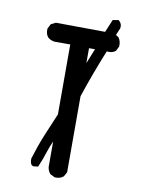

<svg xmlns="http://www.w3.org/2000/svg" viewBox="-86 -837 673 893"><g transform="rotate(10 250.0 -390.0)"><path d="M233.9 -4.4 214.4 -14.2 212.9 -14.6 212.4 -15.6Q209.5 -19 207.3 -22.5Q205.1 -25.9 203.6 -29.8Q202.1 -33.7 200.9 -37.8Q199.7 -42 199.2 -46.4V-46.9V-166.5Q187.5 -141.6 179.2 -115.7Q173.3 -97.2 166.5 -78.6Q159.7 -60.1 151.9 -42.5L150.4 -39.6L147 -39.1L129.4 -37.1H127.4L125.5 -38.1L119.6 -42L118.7 -43L117.7 -44.4Q111.3 -57.6 113.3 -73.2V-73.7L113.8 -74.2Q131.3 -131.8 153.8 -187Q175.8 -240.7 199.2 -294.9V-625H125H124.5Q106.9 -627.4 93.8 -638.2L93.3 -638.7Q86.4 -646.5 83.7 -656.5Q81.1 -666.5 82 -678.2V-679.2L82.5 -680.2L92.3 -699.7L93.3 -701.7L95.2 -702.6L114.7 -712.4L115.7 -712.9H117.2L348.6 -710.9L372.6 -768.1L373.5 -771L377 -771.5L398.4 -775.4L400.9 -775.9L403.3 -773.9Q419.4 -759.8 415 -738.8L414.6 -738.3V-737.8L400.9 -705.6L412.1 -698.2L413.1 -697.8L414.1 -696.8Q426.8 -679.7 424.8 -655.8V-654.8L424.3 -653.8L414.6 -634.3L414.1 -632.8L413.1 -632.3Q405.8 -626 395.3 -623.5Q384.8 -621.1 372.1 -622.6Q367.2 -611.3 362.8 -600.1Q358.4 -588.9 354 -577.9Q349.6 -566.9 345.5 -555.9Q341.3 -544.9 337.2 -533.9Q333 -522.9 328.6 -511.7Q318.4 -483.4 307.9 -454.1Q297.4 -424.8 288.1 -396.5V-39.1V-37.6L287.6 -36.1L276.9 -16.6L275.9 -15.6L275.4 -15.1Q259.8 -2 235.8 -3.9H234.9ZM316.4 -623H288.1V-552.7Z"/></g></svg>

Font: NaikaiFont
Style: SemiBold
Weight: 600
Version: Version 1.89